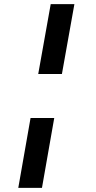

<svg xmlns="http://www.w3.org/2000/svg" viewBox="-20 -724 460 924"><path d="M164 -368 224 -704H338L278 -368ZM68 180 127 -156H241L182 180Z"/></svg>

Font: Changa One
Style: Italic
Weight: 400
Italic angle: -12°
Designer: Eduardo Rodriguez Tunni
Foundry: Eduardo Rodriguez Tunni
Version: Version 1.003